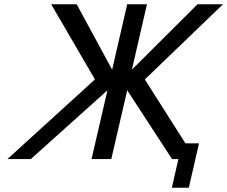

<svg xmlns="http://www.w3.org/2000/svg" viewBox="-20 -749 1070 904"><path d="M853 -74H917L869 135H789L820 0H790L579 -324L504 0H411L486 -324L125 0H15L427 -375L221 -729H341L508 -421L579 -729H672L601 -421L910 -729H1030L662 -375Z"/></svg>

Font: Miedinger
Style: Italic
Weight: 400
Italic angle: -13°
Version: Version 001.000